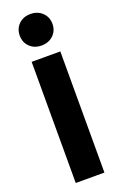

<svg xmlns="http://www.w3.org/2000/svg" viewBox="-177 -984 647 1032"><g transform="rotate(-20 146.5 -468.5)"><path d="M229 0H65V-693H229ZM240 -847Q240 -808 213.5 -782.5Q187 -757 146 -757Q105 -757 79 -782.5Q53 -808 53 -847Q53 -886 79 -911.5Q105 -937 146 -937Q187 -937 213.5 -911.5Q240 -886 240 -847Z"/></g></svg>

Font: Statis Sans
Style: Bold
Weight: 700
Designer: bBox Type GmbH
Foundry: bBox Type GmbH
Version: Version 1.000